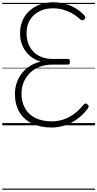

<svg xmlns="http://www.w3.org/2000/svg" viewBox="-20 -1100 854 1685"><path d="M433 19Q334 19 261.5 -16Q189 -51 150 -117Q111 -183 111 -275Q111 -327 127 -373.5Q143 -420 173 -458Q203 -496 245 -522Q287 -548 337 -559Q281 -576 240.5 -611.5Q200 -647 178 -697Q156 -747 156 -806Q156 -855 169.5 -897Q183 -939 208.5 -972.5Q234 -1006 270.5 -1030Q307 -1054 352 -1067Q397 -1080 448 -1080Q500 -1080 549 -1067Q598 -1054 641.5 -1028.5Q685 -1003 718 -967Q727 -958 728.5 -949Q730 -940 718 -929Q709 -920 700 -922Q691 -924 679 -934Q647 -964 609.5 -984.5Q572 -1005 531 -1016Q490 -1027 445 -1027Q392 -1027 349.5 -1011Q307 -995 276 -966Q245 -937 229 -897Q213 -857 213 -808Q213 -741 240.5 -690.5Q268 -640 319 -611.5Q370 -583 437 -583H577Q585 -583 589.5 -577.5Q594 -572 594 -558Q594 -545 589.5 -539Q585 -533 577 -533H440Q380 -533 330.5 -514.5Q281 -496 245 -462Q209 -428 189 -381.5Q169 -335 169 -278Q169 -202 201 -147.5Q233 -93 292 -64Q351 -35 434 -35Q487 -35 535.5 -51Q584 -67 628 -98.5Q672 -130 711 -179Q721 -190 729 -191.5Q737 -193 746 -185Q758 -177 758 -167.5Q758 -158 748 -144Q707 -91 657 -55Q607 -19 550.5 0Q494 19 433 19ZM0 555H814V565H0ZM0 -20H814V0H0ZM0 -505H814V-500H0ZM0 -1075H814V-1065H0Z"/></svg>

Font: Playwrite AR Guides
Style: Regular
Weight: 400
Designer: Veronika Burian, José Scaglione
Foundry: TypeTogether
Version: Version 1.003